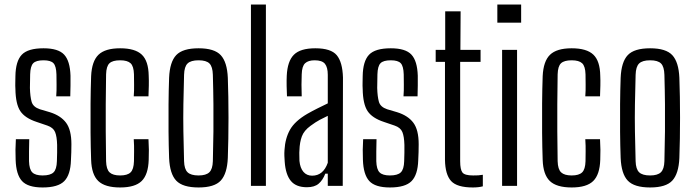

<svg xmlns="http://www.w3.org/2000/svg" viewBox="-20 -820 3073 847"><path d="M168 7Q103 7 77 -21.5Q51 -50 49 -115Q47 -158 50 -206H109Q108 -176 108 -152Q108 -128 108 -109Q109 -73 122.5 -59.5Q136 -46 168 -46Q202 -46 216 -59.5Q230 -73 231 -109Q232 -127 232 -146Q232 -165 232 -181Q231 -218 223 -237.5Q215 -257 189 -266L142 -282Q90 -299 69.5 -330Q49 -361 48 -427Q47 -442 47.5 -455.5Q48 -469 48 -484Q49 -550 76 -578.5Q103 -607 172 -607Q237 -607 263 -579Q289 -551 291 -486Q291 -467 291 -442.5Q291 -418 290 -395H228Q230 -420 229.5 -447Q229 -474 229 -492Q228 -528 216 -541Q204 -554 172 -554Q139 -554 126.5 -541Q114 -528 113 -492Q113 -475 112.5 -461Q112 -447 112 -432Q113 -394 119.5 -371Q126 -348 156 -338L200 -325Q248 -310 271.5 -278.5Q295 -247 295 -184Q295 -167 294.5 -148.5Q294 -130 293 -113Q291 -49 263.5 -21Q236 7 168 7Z M382 -115Q380 -169 379.5 -234Q379 -299 379.5 -364Q380 -429 382 -484Q385 -550 414.5 -578.5Q444 -607 510 -607Q576 -607 605.5 -579Q635 -551 636 -486Q637 -467 636.5 -442.5Q636 -418 635 -395H570Q572 -420 571.5 -447Q571 -474 571 -492Q570 -528 556 -541Q542 -554 510 -554Q477 -554 463 -541Q449 -528 448 -492Q447 -421 446.5 -360.5Q446 -300 446.5 -240Q447 -180 448 -109Q449 -73 463.5 -59.5Q478 -46 510 -46Q542 -46 556 -59.5Q570 -73 571 -109Q571 -128 571.5 -152Q572 -176 570 -206H635Q638 -158 636 -115Q634 -50 605 -21.5Q576 7 510 7Q443 7 413.5 -21.5Q384 -50 382 -115Z M856 7Q786 7 757.5 -23Q729 -53 726 -123Q724 -177 723.5 -238Q723 -299 723.5 -360.5Q724 -422 726 -477Q729 -547 757.5 -577Q786 -607 856 -607Q926 -607 954 -576.5Q982 -546 985 -477Q988 -396 988 -300.5Q988 -205 985 -123Q982 -54 954 -23.5Q926 7 856 7ZM856 -46Q889 -46 903.5 -60Q918 -74 919 -109Q921 -180 921.5 -240Q922 -300 921.5 -360Q921 -420 919 -490Q918 -526 904 -540Q890 -554 856 -554Q822 -554 807.5 -540Q793 -526 792 -490Q790 -420 789 -360Q788 -300 789 -240Q790 -180 792 -109Q793 -74 807.5 -60Q822 -46 856 -46Z M1087 0V-800H1153V0Z M1334 6Q1286 6 1263 -22Q1240 -50 1236 -106Q1235 -119 1234.5 -132Q1234 -145 1235 -158Q1238 -210 1259.5 -248Q1281 -286 1336 -318Q1357 -330 1380 -341.5Q1403 -353 1426 -364V-490Q1426 -523 1413.5 -538.5Q1401 -554 1368 -554Q1340 -554 1326 -541Q1312 -528 1311 -492Q1310 -475 1310 -446Q1310 -417 1311 -395H1246Q1245 -414 1244.5 -440Q1244 -466 1245 -486Q1248 -550 1276.5 -578.5Q1305 -607 1371 -607Q1440 -607 1465.5 -576.5Q1491 -546 1493 -478L1492 0H1426V-54H1415Q1404 -25 1385.5 -9.5Q1367 6 1334 6ZM1357 -45Q1406 -45 1426 -102V-309Q1409 -301 1391 -291.5Q1373 -282 1350 -265Q1321 -244 1311.5 -218Q1302 -192 1301 -158Q1300 -148 1300.5 -135.5Q1301 -123 1301 -110Q1304 -79 1318.5 -62Q1333 -45 1357 -45Z M1700 7Q1635 7 1609 -21.5Q1583 -50 1581 -115Q1579 -158 1582 -206H1641Q1640 -176 1640 -152Q1640 -128 1640 -109Q1641 -73 1654.5 -59.5Q1668 -46 1700 -46Q1734 -46 1748 -59.5Q1762 -73 1763 -109Q1764 -127 1764 -146Q1764 -165 1764 -181Q1763 -218 1755 -237.5Q1747 -257 1721 -266L1674 -282Q1622 -299 1601.5 -330Q1581 -361 1580 -427Q1579 -442 1579.5 -455.5Q1580 -469 1580 -484Q1581 -550 1608 -578.5Q1635 -607 1704 -607Q1769 -607 1795 -579Q1821 -551 1823 -486Q1823 -467 1823 -442.5Q1823 -418 1822 -395H1760Q1762 -420 1761.5 -447Q1761 -474 1761 -492Q1760 -528 1748 -541Q1736 -554 1704 -554Q1671 -554 1658.5 -541Q1646 -528 1645 -492Q1645 -475 1644.5 -461Q1644 -447 1644 -432Q1645 -394 1651.5 -371Q1658 -348 1688 -338L1732 -325Q1780 -310 1803.5 -278.5Q1827 -247 1827 -184Q1827 -167 1826.5 -148.5Q1826 -130 1825 -113Q1823 -49 1795.5 -21Q1768 7 1700 7Z M2066 7Q1996 7 1970 -21.5Q1944 -50 1943 -115V-547H1902V-600H1944V-770H2012L2011 -600H2100V-547H2010V-109Q2010 -72 2020 -59Q2030 -46 2067 -46Q2081 -46 2090 -46.5Q2099 -47 2110 -49V2Q2091 7 2066 7Z M2174 -720V-800H2279V-720ZM2195 0V-600H2261V0Z M2374 -115Q2372 -169 2371.5 -234Q2371 -299 2371.5 -364Q2372 -429 2374 -484Q2377 -550 2406.5 -578.5Q2436 -607 2502 -607Q2568 -607 2597.5 -579Q2627 -551 2628 -486Q2629 -467 2628.5 -442.5Q2628 -418 2627 -395H2562Q2564 -420 2563.5 -447Q2563 -474 2563 -492Q2562 -528 2548 -541Q2534 -554 2502 -554Q2469 -554 2455 -541Q2441 -528 2440 -492Q2439 -421 2438.5 -360.5Q2438 -300 2438.5 -240Q2439 -180 2440 -109Q2441 -73 2455.5 -59.5Q2470 -46 2502 -46Q2534 -46 2548 -59.5Q2562 -73 2563 -109Q2563 -128 2563.5 -152Q2564 -176 2562 -206H2627Q2630 -158 2628 -115Q2626 -50 2597 -21.5Q2568 7 2502 7Q2435 7 2405.5 -21.5Q2376 -50 2374 -115Z M2848 7Q2778 7 2749.5 -23Q2721 -53 2718 -123Q2716 -177 2715.5 -238Q2715 -299 2715.5 -360.5Q2716 -422 2718 -477Q2721 -547 2749.5 -577Q2778 -607 2848 -607Q2918 -607 2946 -576.5Q2974 -546 2977 -477Q2980 -396 2980 -300.5Q2980 -205 2977 -123Q2974 -54 2946 -23.5Q2918 7 2848 7ZM2848 -46Q2881 -46 2895.5 -60Q2910 -74 2911 -109Q2913 -180 2913.5 -240Q2914 -300 2913.5 -360Q2913 -420 2911 -490Q2910 -526 2896 -540Q2882 -554 2848 -554Q2814 -554 2799.5 -540Q2785 -526 2784 -490Q2782 -420 2781 -360Q2780 -300 2781 -240Q2782 -180 2784 -109Q2785 -74 2799.5 -60Q2814 -46 2848 -46Z"/></svg>

Font: Big Shoulders Display
Style: Regular
Weight: 400
Designer: Patric King
Foundry: XO Type Co
Version: Version 1.000; ttfautohint (v1.8.2)